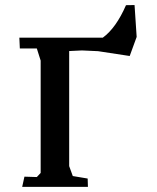

<svg xmlns="http://www.w3.org/2000/svg" viewBox="-20 -660 617 756"><path d="M366.2 -458.5 302.7 -461.4 252.4 -459V-5.9L266.6 33.2L325.2 43L326.2 75.7H67.4L76.2 35.6L125 37.1L140.1 21V-421.4L125 -469.2H58.1L56.2 -511.7H384.8Q437 -549.8 476.1 -639.6L509.8 -640.1L518.1 -514.6L490.7 -439.5Z"/></svg>

Font: Panteley
Style: Regular
Weight: 500
Designer: Kalashnikov Yuriy
Foundry: Øêîëà ïàâà èìåíè ñâÿòîãî àâíîàïîñòîëüíîãî Âëàäèìèà
Version: Version 1.80 April 12, 2018